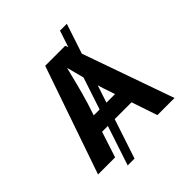

<svg xmlns="http://www.w3.org/2000/svg" viewBox="-243 -974 1223 1223"><g transform="rotate(-45 368.5 -363.0)"><path d="M562 -819.3 259.8 92.8H198.2L500.5 -819.3ZM23.9 0 275.4 -727.5H456.1L712.9 0H558.6L436 -364.3Q416 -427.7 394.8 -505.1Q373.5 -582.5 349.1 -677.2H378.9Q355.5 -582 335.4 -504.2Q315.4 -426.3 296.4 -364.3L177.7 0ZM175.8 -174.3V-285.6H561.5V-174.3Z"/></g></svg>

Font: Inter Cardless
Style: Bold
Weight: 700
Designer: Rasmus Andersson
Foundry: rsms
Version: Version 4.001;git-9221beed3